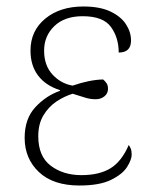

<svg xmlns="http://www.w3.org/2000/svg" viewBox="-20 -562 460 592"><path d="M225 10Q144 10 100 -31.5Q56 -73 56 -137Q56 -196 89 -231.5Q122 -267 165 -282V-284Q121 -298 97.5 -329Q74 -360 74 -406Q74 -467 119.5 -504.5Q165 -542 237 -542Q288 -542 320.5 -526.5Q353 -511 368.5 -487Q384 -463 384 -437Q384 -400 346 -400Q346 -446 322 -479Q298 -512 235 -512Q179 -512 147.5 -481.5Q116 -451 116 -406Q116 -360 142 -332Q168 -304 204 -298Q256 -316 298 -317Q304 -312 308.5 -305.5Q313 -299 313 -288Q313 -274 302 -265Q291 -256 275 -256Q258 -256 242.5 -261Q227 -266 204 -273Q178 -265 154 -249Q130 -233 114 -206.5Q98 -180 98 -142Q98 -80 136.5 -51Q175 -22 231 -22Q286 -22 320.5 -43Q355 -64 377 -115Q380 -111 383 -104Q386 -97 386 -85Q386 -70 372 -47.5Q358 -25 322.5 -7.5Q287 10 225 10Z"/></svg>

Font: Noto Serif SemiCondensed ExtraLight
Style: Regular
Weight: 200
Width: 4
Designer: Monotype Design Team
Foundry: Monotype Imaging Inc.
Version: Version 2.014